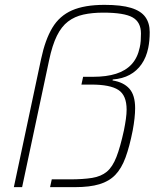

<svg xmlns="http://www.w3.org/2000/svg" viewBox="-20 -770 653 790"><path d="M37 0 149 -527Q166 -607 195.5 -656Q225 -705 276.5 -727.5Q328 -750 410 -750Q479 -750 519.5 -737.5Q560 -725 578 -700Q596 -675 596 -638Q596 -620 594.5 -604Q593 -588 590 -573Q582 -534 562.5 -506Q543 -478 513.5 -462Q484 -446 444 -443L443 -439Q488 -432 512 -405.5Q536 -379 536 -325Q536 -306 533.5 -283Q531 -260 526 -233Q513 -167 496.5 -122Q480 -77 454.5 -50.5Q429 -24 389 -12Q349 0 289 0H186L193 -32H266Q322 -32 359 -38Q396 -44 419.5 -63.5Q443 -83 459 -124Q475 -165 490 -234Q495 -259 498 -280.5Q501 -302 501 -319Q501 -378 467 -400Q433 -422 356 -422H315L322 -454H363Q418 -454 457.5 -466.5Q497 -479 521.5 -505.5Q546 -532 555 -575Q558 -588 559 -602Q560 -616 560 -632Q560 -679 525.5 -698.5Q491 -718 405 -718Q359 -718 323 -710Q287 -702 260 -681.5Q233 -661 214 -622.5Q195 -584 182 -522L71 0Z"/></svg>

Font: Saira Thin
Style: Italic
Weight: 100
Italic angle: -12°
Designer: Hector Gatti with collaboration of the Omnibus-Type team
Foundry: Omnibus-Type
Version: Version 1.101